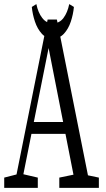

<svg xmlns="http://www.w3.org/2000/svg" viewBox="-31 -904 508 924"><path d="M-10.7 0V-49.3L60.1 -67.4H73.2L150.9 -49.3V0ZM35.6 0 198.2 -810.1H242.7L404.3 0H335L195.8 -709H210L206.5 -690.9L68.4 0ZM109.9 -259.8V-316.9H311V-259.8ZM254.4 0V-49.3L342.3 -67.4H358.4L444.8 -49.3V0ZM122.1 -870.6 144 -884.3Q152.3 -843.3 172.4 -817.4Q192.4 -791.5 223.1 -791.5Q254.9 -791.5 274.4 -817.4Q293.9 -843.3 302.2 -884.3L324.7 -870.6Q321.3 -835 309.8 -800Q298.3 -765.1 276.6 -741.7Q254.9 -718.3 223.1 -718.3Q191.4 -718.3 170.2 -741.7Q148.9 -765.1 137.2 -800Q125.5 -835 122.1 -870.6Z"/></svg>

Font: Scarab Serif
Style: Condensed
Weight: 400
Designer: John Roberts
Foundry: Scarab
Version: 1.0